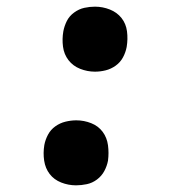

<svg xmlns="http://www.w3.org/2000/svg" viewBox="-20 -548 540 576"><path d="M265 -333Q242 -333 220.5 -341.5Q199 -350 185.5 -367.5Q172 -385 169 -408Q166 -431 170 -454Q173 -470 180.5 -485Q188 -500 202.5 -510.5Q217 -521 233 -524.5Q249 -528 265 -528Q288 -528 309.5 -519.5Q331 -511 344.5 -494Q358 -477 361 -454Q364 -431 360 -407Q357 -391 349 -376Q341 -361 327 -351Q313 -341 297 -337Q281 -333 265 -333ZM208 8Q185 8 163.5 -0.5Q142 -9 129 -26Q116 -43 112.5 -66Q109 -89 113 -113Q116 -129 124 -144Q132 -159 146 -169Q160 -179 176.5 -183Q193 -187 209 -187Q232 -187 253.5 -178.5Q275 -170 288 -152.5Q301 -135 304 -112Q307 -89 304 -66Q301 -50 293 -35Q285 -20 271 -9.5Q257 1 240.5 4.5Q224 8 208 8Z"/></svg>

Font: Iosevka SS18
Style: Bold Italic
Weight: 700
Italic angle: -9°
Monospace: yes
Designer: Belleve Invis
Foundry: Belleve Invis
Version: Version 25.1.1; ttfautohint (v1.8.4)